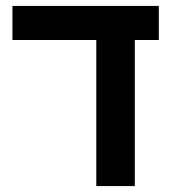

<svg xmlns="http://www.w3.org/2000/svg" viewBox="-20 -628 582 648"><path d="M305 -493H22V-608H516V-493H435V0H305Z"/></svg>

Font: IBM Plex Sans Hebrew SemiBold
Style: Regular
Weight: 600
Designer: Mike Abbink, Paul van der Laan, Pieter van Rosmalen, Yanek Iontef
Foundry: Bold Monday
Version: Version 1.2